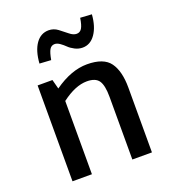

<svg xmlns="http://www.w3.org/2000/svg" viewBox="-144 -913 916 1022"><g transform="rotate(-20 314.0 -402.0)"><path d="M251 -719Q232 -719 222 -702Q212 -685 205 -645L140 -649Q145 -720 173 -759.5Q201 -799 246 -799Q274 -799 297.5 -781.5Q321 -764 341.5 -747Q362 -730 381 -730Q400 -730 410.5 -747Q421 -764 427 -804L492 -800Q487 -732 458.5 -691Q430 -650 386 -650Q363 -650 342 -661Q321 -672 308.5 -684.5Q296 -697 280.5 -708Q265 -719 251 -719ZM376 -559H375Q470 -559 505.5 -509.5Q541 -460 541 -367V0H430V-355Q430 -420 411.5 -447Q393 -474 344 -474Q279 -474 201 -415V0H91V-543H175L189 -490Q286 -559 376 -559Z"/></g></svg>

Font: Martel Sans DemiBold
Style: Regular
Weight: 600
Designer: Dan Reynolds and Mathieu Réguer
Foundry: Dan Reynolds and Mathieu Réguer
Version: Version 1.001;PS 001.001;hotconv 1.0.70;makeotf.lib2.5.58329